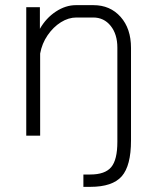

<svg xmlns="http://www.w3.org/2000/svg" viewBox="-20 -527 605 746"><path d="M304 151H331Q388 151 412 122.5Q436 94 436 24V-342Q436 -394 410 -426.5Q384 -459 342 -459H277Q246 -459 216.5 -440.5Q187 -422 165 -390Q143 -358 136 -319V0H82V-499H135V-415Q159 -457 197 -482Q235 -507 275 -507H343Q408 -507 448.5 -461.5Q489 -416 489 -341V19Q489 117 453 158Q417 199 331 199H304Z"/></svg>

Font: Bai Jamjuree Light
Style: Regular
Weight: 300
Designer: Katatrad Aksorn Co.,Ltd.
Foundry: Cadson Demak Co.,Ltd.
Version: Version 1.000; ttfautohint (v1.6)